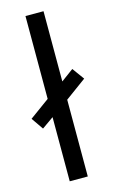

<svg xmlns="http://www.w3.org/2000/svg" viewBox="-135 -807 508 853"><g transform="rotate(-15 119.0 -380.0)"><path d="M75 0V-295L21 -257L-17 -312L75 -379V-760H158V-437L215 -479L255 -424L158 -353V0Z"/></g></svg>

Font: Noto Sans Devanagari Condensed
Style: Regular
Weight: 400
Width: 3
Designer: Jelle Bosma - Monotype Design Team
Foundry: Monotype Imaging Inc.
Version: Version 2.004; ttfautohint (v1.8.4.7-5d5b)